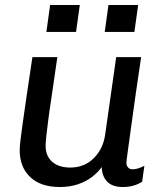

<svg xmlns="http://www.w3.org/2000/svg" viewBox="-20 -740 640 770"><path d="M220 10Q143 10 101 -30Q59 -70 59 -138Q59 -151 62 -177Q65 -203 71 -245.5Q77 -288 86.5 -353.5Q96 -419 110 -511H210Q197 -419 187.5 -356.5Q178 -294 173 -254.5Q168 -215 165.5 -192Q163 -169 163 -155Q163 -114 189.5 -91Q216 -68 262 -68Q318 -68 356 -105.5Q394 -143 402 -202L446 -511H546Q535 -437 524.5 -364.5Q514 -292 506 -232Q498 -172 492.5 -133.5Q487 -95 487 -87Q487 -75 494 -68Q501 -61 511 -61Q532 -61 559 -75L550 -11Q534 -1 515 4.5Q496 10 472 10Q431 10 410 -11.5Q389 -33 388 -70Q372 -48 348.5 -30Q325 -12 292.5 -1Q260 10 220 10ZM166 -612 181 -720H300L285 -612ZM400 -612 415 -720H534L519 -612Z"/></svg>

Font: Chivo Mono
Style: Italic
Weight: 400
Italic angle: -8.05°
Monospace: yes
Version: Version 1.008